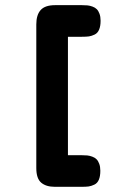

<svg xmlns="http://www.w3.org/2000/svg" viewBox="-20 -722 458 741"><path d="M242.2 -123H294.9Q307.6 -123 316.9 -122.1Q326.2 -121.1 336.2 -117.4Q346.2 -113.8 352.5 -107.4Q358.9 -101.1 363 -89.8Q367.2 -78.6 367.2 -63Q367.2 -42 361.6 -28.6Q356 -15.1 344.2 -9.5Q332.5 -3.9 322.3 -2.4Q312 -1 294.9 -1H191.9Q157.7 -1 138.9 -17.1Q120.1 -33.2 120.1 -73.2V-627.9Q120.1 -664.6 137 -683.3Q153.8 -702.1 192.9 -702.1H295.9Q308.6 -702.1 317.9 -701.2Q327.1 -700.2 337.2 -696.5Q347.2 -692.9 353.5 -686.5Q359.9 -680.2 364 -668.9Q368.2 -657.7 368.2 -642.1Q368.2 -621.1 362.5 -607.7Q356.9 -594.2 345.2 -588.6Q333.5 -583 323.2 -581.5Q313 -580.1 295.9 -580.1H242.2Z"/></svg>

Font: Concert One
Style: Regular
Weight: 400
Designer: Johan Kallas, Mihkel Virkus
Foundry: Johan Kallas, Mihkel Virkus
Version: Version 1.003